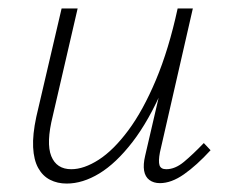

<svg xmlns="http://www.w3.org/2000/svg" viewBox="-20 -430 546 455"><path d="M138 5Q116 5 98.5 -4Q81 -13 70.5 -32Q60 -51 58.5 -81Q57 -111 66 -153L126 -410H164L105 -155Q89 -91 101.5 -60Q114 -29 149 -29Q179 -29 214 -51.5Q249 -74 284 -121Q319 -168 349.5 -240.5Q380 -313 401 -410H425Q401 -302 367 -223Q333 -144 294 -93.5Q255 -43 215.5 -19Q176 5 138 5ZM359 4Q344 4 334 -3.5Q324 -11 321.5 -25.5Q319 -40 324 -61L405 -410H437L359 -69Q355 -48 358 -38.5Q361 -29 374 -29Q395 -29 416 -46.5Q437 -64 463 -91L479 -74Q446 -38 416 -17Q386 4 359 4Z"/></svg>

Font: Ysabeau ExtraLight
Style: Italic
Weight: 250
Italic angle: -12°
Version: Version 2.000;gftools[0.9.27.dev2+g8671c4b]